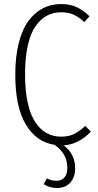

<svg xmlns="http://www.w3.org/2000/svg" viewBox="-20 -714 491 958"><path d="M433.1 -57.1Q373 6.3 297.9 11.2Q355 54.7 355 125Q355 169.9 330.8 197Q306.6 224.1 264.2 224.1Q227.5 224.1 198.2 205.1L213.9 175.8Q235.8 188 261.2 188Q287.1 188 301.5 171.4Q315.9 154.8 315.9 125Q315.9 86.4 300 59.1Q284.2 31.7 252.9 8.8Q162.6 -3.9 109.4 -91.8Q56.2 -179.7 56.2 -341.8Q56.2 -432.1 74 -501Q91.8 -569.8 123.3 -611.3Q154.8 -652.8 195.3 -673.3Q235.8 -693.8 284.2 -693.8Q329.1 -693.8 361.8 -678.7Q394.5 -663.6 426.8 -632.8L400.9 -604Q372.1 -629.9 346.2 -641.4Q320.3 -652.8 286.1 -652.8Q247.1 -652.8 215.3 -636.5Q183.6 -620.1 158.2 -584.7Q132.8 -549.3 118.9 -487.8Q105 -426.3 105 -341.8Q105 -260.3 118.7 -199.7Q132.3 -139.2 157 -103Q181.6 -66.9 213.4 -49.6Q245.1 -32.2 284.2 -32.2Q323.7 -32.2 350.3 -45.7Q377 -59.1 405.8 -85.9Z"/></svg>

Font: Fira Sans Compressed ExtraLight
Style: Regular
Weight: 250
Width: 1
Designer: Carrois Corporate & Edenspiekermann AG
Foundry: Carrois Corporate GbR & Edenspiekermann AG
Version: Version 4.203;PS 004.203;hotconv 1.0.88;makeotf.lib2.5.64775